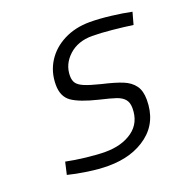

<svg xmlns="http://www.w3.org/2000/svg" viewBox="-100 -602 683 704"><g transform="rotate(-20 241.5 -249.5)"><path d="M52 -11 63 -59Q96 -52 140 -47Q184 -42 214 -42Q279 -42 320.5 -72Q362 -102 362 -159Q362 -181 351.5 -193.5Q341 -206 320.5 -213Q300 -220 257 -230Q187 -247 157 -268Q127 -289 127 -335Q127 -385 152 -424.5Q177 -464 221.5 -486.5Q266 -509 322 -509Q359 -509 404.5 -503.5Q450 -498 483 -491L470 -444Q436 -449 390.5 -453.5Q345 -458 313 -458Q257 -458 222 -425.5Q187 -393 187 -348Q187 -330 195 -319Q203 -308 223.5 -299.5Q244 -291 284 -281Q336 -269 364 -257.5Q392 -246 407 -225.5Q422 -205 422 -170Q422 -84 361.5 -37Q301 10 207 10Q171 10 127 3.5Q83 -3 52 -11Z"/></g></svg>

Font: Cairo Light
Style: Italic
Weight: 300
Italic angle: -13°
Designer: Mohamed Gaber, Accademia di Belle Arti di Urbino and others
Foundry: Kief Type Foundry, Accademia di Belle Arti di Urbino and others
Version: Version 3.011